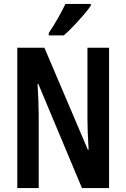

<svg xmlns="http://www.w3.org/2000/svg" viewBox="-20 -957 642 977"><path d="M535 0H397L175 -530H171Q174 -481 175.5 -441.5Q177 -402 177 -372V0H68V-714H206L427 -195H431Q428 -243 426.5 -281.5Q425 -320 425 -350V-714H535ZM442 -928Q429 -908 405 -880.5Q381 -853 354.5 -825Q328 -797 305 -777H228V-789Q255 -829 276 -866.5Q297 -904 313 -937H442Z"/></svg>

Font: Noto Sans Lao UI ExtCond SemBd
Style: Regular
Weight: 600
Width: 2
Designer: Monotype Design Team
Foundry: Monotype Imaging Inc.
Version: Version 2.000; ttfautohint (v1.8.4.7-5d5b)